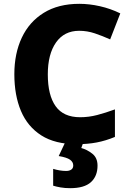

<svg xmlns="http://www.w3.org/2000/svg" viewBox="-20 -744 683 1004"><path d="M394 -583Q316 -583 273 -522Q230 -461 230 -355Q230 -246 271 -188.5Q312 -131 399 -131Q444 -131 488 -142.5Q532 -154 581 -172V-28Q533 -8 485.5 1Q438 10 382 10Q268 10 196 -36Q124 -82 89.5 -164Q55 -246 55 -356Q55 -464 94 -547Q133 -630 209 -677Q285 -724 395 -724Q447 -724 502.5 -711.5Q558 -699 609 -674L556 -538Q516 -556 476 -569.5Q436 -583 394 -583ZM490 122Q490 177 455.5 208.5Q421 240 347 240Q319 240 296.5 236Q274 232 258 227V139Q274 144 292 147Q310 150 326 150Q342 150 352.5 143Q363 136 363 121Q363 103 346 91Q329 79 287 72L321 0H416L405 30Q435 38 462.5 59.5Q490 81 490 122Z"/></svg>

Font: Noto Sans Kannada ExtraBold
Style: Regular
Weight: 800
Designer: Jelle Bosma - Monotype Design Team
Foundry: Monotype Imaging Inc.
Version: Version 2.005; ttfautohint (v1.8.4.7-5d5b)